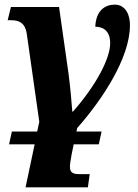

<svg xmlns="http://www.w3.org/2000/svg" viewBox="-20 -566 592 826"><path d="M366 183H318C270 183 279 152 288 99L297 55H405L417 0H309L312 -15C419 -136 539 -316 539 -457C539 -519 508 -546 475 -546C421 -546 392 -509 390 -451C417 -451 454 -439 454 -380C454 -316 396 -202 294 -86H291C287 -132 285 -169 275 -248L234 -536H27L13 -479H29C62 -479 88 -467 95 -422L149 -42L140 0H31L19 55H129L90 240H358Z"/></svg>

Font: Noto Serif SemiCondensed Extra
Style: Italic
Weight: 800
Width: 4
Italic angle: -12°
Designer: Monotype Design Team
Foundry: Monotype Imaging Inc.
Version: Version 1.901